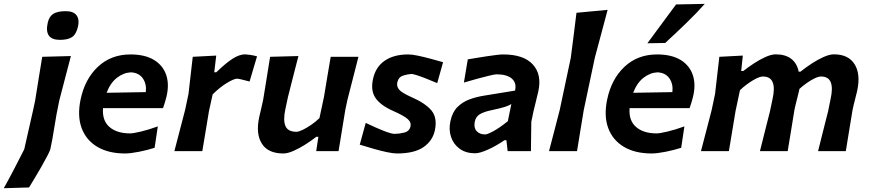

<svg xmlns="http://www.w3.org/2000/svg" viewBox="-108 -798 4593 1014"><path d="M-88 196Q-58.5 143 -33.8 95.5Q-9 48 20 -9.5L67 -217L77.5 -266.5Q89 -339 97.5 -391.2Q106 -443.5 115 -498L266.5 -502Q252 -447.5 238 -393.5Q224 -339.5 205 -267Q189 -191.5 179.5 -128.8Q170 -66 158 -10.5Q155.5 -0.5 141.5 26.2Q127.5 53 108.8 85.8Q90 118.5 72.2 147.8Q54.5 177 45.5 192ZM208.5 -587.5Q123 -587.5 144.5 -679.5Q152.5 -713 175.2 -726Q198 -739 239.5 -739Q280.5 -739 296.5 -716.8Q312.5 -694.5 304 -658Q294.5 -617 272.5 -602.2Q250.5 -587.5 208.5 -587.5Z M552.5 12.5Q465 12.5 406 -22.5Q347 -57.5 323.2 -121.5Q299.5 -185.5 317.5 -272Q340 -380.5 409.2 -445.5Q478.5 -510.5 581 -510.5Q657 -510.5 704.8 -481.8Q752.5 -453 769.8 -402Q787 -351 770.5 -284.5Q762.5 -253.5 753 -227H436Q431 -161.5 470 -127.5Q509 -93.5 579 -93.5Q595.5 -93.5 636.5 -103.2Q677.5 -113 725.5 -130.5L708.5 -17.5Q671.5 -5.5 626.5 3.5Q581.5 12.5 552.5 12.5ZM583 -416Q544 -414 509.5 -387.2Q475 -360.5 455 -308L662 -311.5Q667 -354.5 646.2 -384.2Q625.5 -414 583 -416Z M813 0Q827 -54 840.2 -104.5Q853.5 -155 869.5 -217L887.5 -302Q893 -349.5 898.5 -398.5Q904 -447.5 910 -498L1034 -504.5L1023.5 -416.5H1034.5Q1083.5 -464 1119.8 -487.5Q1156 -511 1187 -511Q1193.5 -511 1212.8 -508.2Q1232 -505.5 1249.5 -500.5L1210 -367.5Q1187.5 -373.5 1169 -378Q1150.5 -382.5 1144 -382.5Q1128.5 -382.5 1091.8 -360.8Q1055 -339 1015 -299.5L995.5 -210.5Q986 -153 977.8 -103.5Q969.5 -54 960.5 0Z M1388.5 12.5Q1307.5 12.5 1274.8 -39.5Q1242 -91.5 1261 -180Q1265.5 -201 1271 -222.5Q1276.5 -244 1282 -272Q1293 -340 1301.5 -392Q1310 -444 1318.5 -498L1468 -502Q1454 -448 1440.8 -396Q1427.5 -344 1413 -286.5L1399 -221Q1386.5 -163 1399.5 -132.5Q1412.5 -102 1457.5 -102Q1469 -102 1489.8 -111.8Q1510.5 -121.5 1534.2 -137.8Q1558 -154 1579 -174L1603 -286.5Q1612.5 -344 1620.8 -393.8Q1629 -443.5 1638.5 -498H1785Q1771.5 -444.5 1758 -392.2Q1744.5 -340 1727 -271.5L1715.5 -217Q1705.5 -156 1697.2 -105Q1689 -54 1680 0H1562L1573.5 -75.5H1562.5Q1536.5 -55 1504.5 -34.8Q1472.5 -14.5 1441.8 -1Q1411 12.5 1388.5 12.5Z M1989 12.5Q1968 12.5 1935.2 5.5Q1902.5 -1.5 1865 -12.2Q1827.5 -23 1792 -34L1823.5 -149Q1873 -125 1915.8 -108Q1958.5 -91 1976.5 -91Q2003 -91.5 2028 -98Q2053 -104.5 2059.5 -128Q2065.5 -151 2045.5 -169Q2025.5 -187 1967.5 -212.5Q1902 -241.5 1875.2 -280.5Q1848.5 -319.5 1862 -381Q1875.5 -444 1923.5 -477.2Q1971.5 -510.5 2048 -510.5Q2068.5 -510.5 2101.5 -503.5Q2134.5 -496.5 2169.8 -486.8Q2205 -477 2232 -469.5L2201 -359Q2171.5 -371.5 2143 -382.8Q2114.5 -394 2093.5 -400.8Q2072.5 -407.5 2065.5 -407.5Q2043 -406 2020 -398.5Q1997 -391 1990.5 -364Q1985.5 -343 1999 -325.8Q2012.5 -308.5 2063 -286Q2136 -254.5 2169.2 -216.2Q2202.5 -178 2189 -111Q2177.5 -55 2128.8 -21.2Q2080 12.5 1989 12.5Z M2401 11.5Q2352.5 11.5 2319.8 -12.2Q2287 -36 2274 -74.8Q2261 -113.5 2271 -159Q2281 -205.5 2307.5 -232.2Q2334 -259 2370.8 -272.8Q2407.5 -286.5 2449.5 -293L2612 -319.5Q2621.5 -359.5 2595.5 -382.5Q2569.5 -405.5 2514.5 -405.5Q2506 -405.5 2478.2 -399Q2450.5 -392.5 2413.8 -382.5Q2377 -372.5 2342 -362L2362.5 -484.5Q2381 -487.5 2407.8 -492Q2434.5 -496.5 2462.8 -500.8Q2491 -505 2514.2 -507.8Q2537.5 -510.5 2549.5 -510.5Q2657.5 -510.5 2706 -457.5Q2754.5 -404.5 2735 -315.5Q2730 -291.5 2723 -265.5Q2716 -239.5 2709.5 -210L2698 -155Q2697.5 -118.5 2697 -80.8Q2696.5 -43 2696 0H2573L2566.5 -57.5H2556.5Q2511 -26.5 2468.2 -7.5Q2425.5 11.5 2401 11.5ZM2454.5 -88Q2466 -88 2498.2 -105.5Q2530.5 -123 2574 -158L2592.5 -248.5Q2581 -241 2560 -234Q2539 -227 2485.5 -215.5Q2451 -208.5 2427.8 -195.8Q2404.5 -183 2399 -153.5Q2393.5 -122.5 2409.5 -105.2Q2425.5 -88 2454.5 -88Z M2791.5 0Q2805.5 -54 2818.8 -104.2Q2832 -154.5 2848 -217L2906.5 -493Q2914.5 -555 2922 -613.8Q2929.5 -672.5 2936.5 -730.5L3101 -746Q3085 -686.5 3068.5 -624Q3052 -561.5 3033.5 -493.5L2975 -217Q2965 -155.5 2956.5 -105Q2948 -54.5 2939.5 0Z M3333.5 12.5Q3246 12.5 3187 -22.5Q3128 -57.5 3104.2 -121.5Q3080.5 -185.5 3098.5 -272Q3121 -380.5 3190.2 -445.5Q3259.5 -510.5 3362 -510.5Q3438 -510.5 3485.8 -481.8Q3533.5 -453 3550.8 -402Q3568 -351 3551.5 -284.5Q3543.5 -253.5 3534 -227H3217Q3212 -161.5 3251 -127.5Q3290 -93.5 3360 -93.5Q3376.5 -93.5 3417.5 -103.2Q3458.5 -113 3506.5 -130.5L3489.5 -17.5Q3452.5 -5.5 3407.5 3.5Q3362.5 12.5 3333.5 12.5ZM3364 -416Q3325 -414 3290.5 -387.2Q3256 -360.5 3236 -308L3443 -311.5Q3448 -354.5 3427.2 -384.2Q3406.5 -414 3364 -416ZM3311 -569.5Q3349.5 -621.5 3387.2 -672.8Q3425 -724 3462.5 -774.5L3614 -777.5Q3574 -732 3516.8 -676.5Q3459.5 -621 3405 -571Z M3594 0Q3608 -54 3621.2 -104.2Q3634.5 -154.5 3650.5 -217L3668.5 -302.5Q3674 -349.5 3679.5 -398.5Q3685 -447.5 3691 -498L3815 -504.5L3806.5 -423H3817.5Q3843.5 -443.5 3874.5 -463.8Q3905.5 -484 3935.8 -497.5Q3966 -511 3989.5 -511Q4040 -511 4070.8 -487.2Q4101.5 -463.5 4110 -419.5H4119.5Q4147 -441.5 4179 -462.5Q4211 -483.5 4242 -497.2Q4273 -511 4296.5 -511Q4372.5 -511 4405.2 -459Q4438 -407 4419 -318.5Q4414.5 -297.5 4407.5 -271.8Q4400.5 -246 4394.5 -217Q4384 -155 4376 -104.5Q4368 -54 4359 0H4212.5Q4226 -54.5 4238.5 -104.2Q4251 -154 4265.5 -210.5L4278.5 -275Q4291.5 -332.5 4279.5 -363.2Q4267.5 -394 4227.5 -394Q4209.5 -394 4177 -375Q4144.5 -356 4114 -328.5Q4113 -323.5 4112 -318.5Q4107.5 -297.5 4100.5 -271.8Q4093.5 -246 4087.5 -217Q4077.5 -155 4069.2 -104.2Q4061 -53.5 4052 0H3905.5Q3919 -54.5 3931.5 -103.8Q3944 -153 3958.5 -210.5L3972 -275Q3985 -332.5 3972.8 -363.2Q3960.5 -394 3921 -394Q3902 -394 3866.8 -372.8Q3831.5 -351.5 3800 -322L3776.5 -211Q3767 -154 3758.8 -104.2Q3750.5 -54.5 3741.5 0Z"/></svg>

Font: Commissioner Loud SemiBold
Style: Italic
Weight: 600
Italic angle: -12°
Designer: Kostas Bartsokas
Foundry: Kostas Bartsokas
Version: Version 1.000; ttfautohint (v1.8.3)